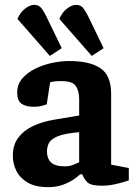

<svg xmlns="http://www.w3.org/2000/svg" viewBox="-20 -761 560 793"><path d="M179 12Q127 12 95 -6.5Q63 -25 48 -54.5Q33 -84 33 -118Q33 -163 56 -193Q79 -223 116.5 -240.5Q154 -258 200 -266L307 -284V-350Q307 -385 293.5 -405.5Q280 -426 233 -426Q207 -426 197 -423.5Q187 -421 187 -421L173 -330Q173 -330 157 -325Q141 -320 120 -320Q87 -320 69 -332.5Q51 -345 51 -379Q51 -413 72.5 -437.5Q94 -462 127 -478Q160 -494 197 -501.5Q234 -509 266 -509Q350 -509 394.5 -479.5Q439 -450 439 -373V-81L512 -67V-16Q512 -16 495 -10.5Q478 -5 452.5 0.5Q427 6 400 6Q358 6 343 -6.5Q328 -19 320 -41H311Q304 -34 286.5 -21.5Q269 -9 241.5 1.5Q214 12 179 12ZM248 -74Q266 -74 281.5 -80Q297 -86 307 -91V-215Q248 -210 219.5 -198.5Q191 -187 182.5 -171Q174 -155 174 -135Q174 -107 190.5 -90.5Q207 -74 248 -74ZM343 -696Q335 -712 324.5 -726.5Q314 -741 294 -741Q278 -741 258 -726.5Q238 -712 225 -683L359 -530L408 -562ZM170 -696Q162 -712 151.5 -726.5Q141 -741 121 -741Q105 -741 85 -726.5Q65 -712 52 -683L186 -530L235 -562Z"/></svg>

Font: Faustina VF Beta
Style: Regular
Weight: 400
Designer: Alfonso Garcia
Foundry: Omnibus-Type
Version: Version 1.006